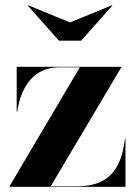

<svg xmlns="http://www.w3.org/2000/svg" viewBox="-20 -716 522 736"><path d="M248.5 -630 87.5 -696 86 -695 206 -560H291L411 -695L409.5 -696ZM207 -458H286L16.5 -2V0H461V-184H459C444 -60 392 -2 275 -2H174.5L445 -458V-460H44V-288H46C61 -389 113 -458 207 -458Z"/></svg>

Font: Bodoni* 96pt
Style: Bold
Weight: 700
Version: Version 2.3